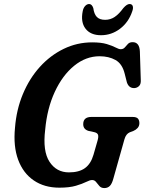

<svg xmlns="http://www.w3.org/2000/svg" viewBox="-20 -922 720 954"><path d="M438 -711.5Q483 -711.5 510.8 -703Q538.5 -694.5 554.5 -686Q570.5 -677.5 579.5 -677.5Q592.5 -677.5 600 -686.2Q607.5 -695 615.8 -703.8Q624 -712.5 639 -712.5Q673 -712.5 675 -666L679.5 -524Q680.5 -504.5 671.5 -495.2Q662.5 -486 650 -484.5Q621 -482 610.5 -512.5L599.5 -556Q587.5 -605 554 -623.8Q520.5 -642.5 475 -642.5Q406.5 -642.5 348.5 -595.2Q290.5 -548 252.2 -465.5Q214 -383 204.5 -277.5Q191.5 -171 226 -118.2Q260.5 -65.5 322.5 -65.5Q373 -65.5 402.2 -86.8Q431.5 -108 444.5 -153L464.5 -222.5Q470.5 -243 467 -252.5Q463.5 -262 448 -265.5L420 -271.5Q393.5 -279.5 393.5 -305Q393.5 -341 434.5 -341H638Q659 -341 666 -332Q673 -323 672.5 -308.5Q672 -295 663.5 -285.8Q655 -276.5 643 -271.5L624.5 -264.5Q606 -256.5 598.5 -230.5L543.5 -35.5Q536.5 -9 525.8 1.8Q515 12.5 498.5 12.5Q483 12.5 474 2.5Q465 -7.5 457.5 -17.5Q450 -27.5 437.5 -27.5Q427 -27.5 408 -18Q389 -8.5 357 1Q325 10.5 275 10.5Q200.5 10.5 147.8 -25.5Q95 -61.5 70.2 -128.2Q45.5 -195 54.5 -287Q61.5 -377.5 93.8 -454.8Q126 -532 178 -589.5Q230 -647 296.5 -679.2Q363 -711.5 438 -711.5ZM502.5 -823.5Q528.5 -823.5 549.8 -837.8Q571 -852 593 -882Q610.5 -902 623.5 -902Q636 -902 639.5 -891.8Q643 -881.5 637 -865.5Q619 -811.5 576.5 -779.2Q534 -747 482 -747Q430 -747 405 -779.5Q380 -812 391 -866.5Q394 -882.5 403 -892.2Q412 -902 423 -902Q436.5 -902 443.5 -882Q447.5 -852 461.2 -837.8Q475 -823.5 502.5 -823.5Z"/></svg>

Font: Fraunces 144pt S100 SemiBold
Style: Italic
Weight: 600
Italic angle: -16°
Version: Version 1.000; ttfautohint (v1.8.3)